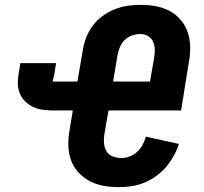

<svg xmlns="http://www.w3.org/2000/svg" viewBox="-20 -763 840 791"><path d="M470 8Q438 8 407 2.5Q376 -3 349.5 -17Q323 -31 302.5 -53.5Q282 -76 272 -104.5Q262 -133 261.5 -165Q261 -197 267 -229L280 -308H197Q176 -308 155 -311Q134 -314 116 -322.5Q98 -331 83.5 -345.5Q69 -360 61.5 -378.5Q54 -397 53.5 -418Q53 -439 57 -461L64 -503H211L204 -458Q203 -452 201 -445.5Q199 -439 198 -433V-431Q198 -430 197 -429.5Q196 -429 196 -428V-427H299L321 -555Q325 -582 335 -608Q345 -634 362 -657Q379 -680 402.5 -697Q426 -714 452 -724.5Q478 -735 505 -739Q532 -743 559 -743Q591 -743 621.5 -737.5Q652 -732 678.5 -718Q705 -704 724.5 -681Q744 -658 753.5 -629.5Q763 -601 763.5 -569.5Q764 -538 758 -506L726 -308H427L410 -210Q407 -191 408.5 -172.5Q410 -154 419 -139.5Q428 -125 445 -118.5Q462 -112 480 -112Q497 -112 514 -118.5Q531 -125 545 -137.5Q559 -150 567.5 -166.5Q576 -183 581 -200L717 -170Q709 -145 695.5 -120.5Q682 -96 664 -75Q646 -54 623 -37.5Q600 -21 574.5 -10.5Q549 0 522.5 4Q496 8 470 8ZM598 -427 615 -525Q618 -543 617.5 -560Q617 -577 610.5 -591.5Q604 -606 590 -614.5Q576 -623 559 -623Q542 -623 524.5 -617Q507 -611 494 -598.5Q481 -586 474 -569Q467 -552 464 -535L446 -427Z"/></svg>

Font: Iosevka Aile Heavy
Style: Italic
Weight: 900
Italic angle: -9°
Designer: Belleve Invis
Foundry: Belleve Invis
Version: Version 31.1.0; ttfautohint (v1.8.4)